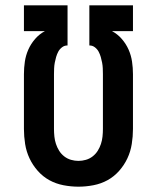

<svg xmlns="http://www.w3.org/2000/svg" viewBox="-20 -690 590 722"><path d="M275 12Q247 12 218.5 6.5Q190 1 165.5 -12.5Q141 -26 122 -47.5Q103 -69 91 -94.5Q79 -120 74.5 -148.5Q70 -177 70 -205V-411Q70 -435 73.5 -458.5Q77 -482 86.5 -503.5Q96 -525 112 -543.5Q128 -562 149 -573H70V-670H234V-519H233Q222 -519 213 -512Q204 -505 199 -495.5Q194 -486 191 -475.5Q188 -465 186 -454.5Q184 -444 183.5 -433Q183 -422 183 -411V-205Q183 -191 184.5 -176.5Q186 -162 190.5 -148.5Q195 -135 202.5 -123Q210 -111 221.5 -102Q233 -93 247 -89Q261 -85 275 -85Q289 -85 303 -89Q317 -93 328.5 -102Q340 -111 347.5 -123Q355 -135 359.5 -148.5Q364 -162 365.5 -176.5Q367 -191 367 -205V-411Q367 -422 366.5 -433Q366 -444 364 -454.5Q362 -465 359 -475.5Q356 -486 351 -495.5Q346 -505 337 -512Q328 -519 317 -519H316V-670H480V-573H401Q422 -562 438 -543.5Q454 -525 463.5 -503.5Q473 -482 476.5 -458.5Q480 -435 480 -411V-205Q480 -177 475.5 -148.5Q471 -120 459 -94.5Q447 -69 428 -47.5Q409 -26 384.5 -12.5Q360 1 331.5 6.5Q303 12 275 12Z"/></svg>

Font: Lode Term
Style: Bold
Weight: 700
Monospace: yes
Designer: Belleve Invis
Foundry: Belleve Invis
Version: Version 29.2.0